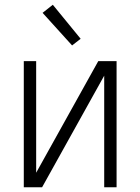

<svg xmlns="http://www.w3.org/2000/svg" viewBox="-20 -787 590 807"><path d="M80 0V-530H132V-61L393 -530H470V0H418V-469L157 0ZM283 -596 159 -733 202 -767 319 -624Z"/></svg>

Font: Lode Dark
Style: Regular
Weight: 400
Monospace: yes
Designer: Belleve Invis
Foundry: Belleve Invis
Version: Version 29.2.0; ttfautohint (v1.8.3)